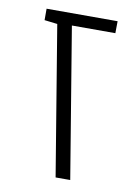

<svg xmlns="http://www.w3.org/2000/svg" viewBox="-70 -616 471 663"><g transform="rotate(10 165.5 -284.0)"><path d="M171.4 0 85 -522.9 39.6 -528.3V-568.4H288.6L288.1 -526.4H135.7L222.7 0Z"/></g></svg>

Font: Heebo ExtraLight
Style: Regular
Weight: 250
Designer: Oded Ezer
Foundry: Ezer Type House
Version: Version 3.100